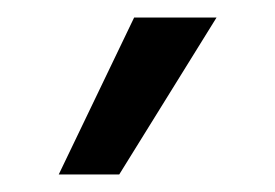

<svg xmlns="http://www.w3.org/2000/svg" viewBox="-20 -742 314 219"><path d="M133 -722H227L116 -543H47Z"/></svg>

Font: Niramit
Style: Regular
Weight: 400
Version: Version 1.000; ttfautohint (v1.6)